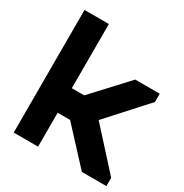

<svg xmlns="http://www.w3.org/2000/svg" viewBox="-177 -907 999 1044"><g transform="rotate(30 323.0 -385.0)"><path d="M54 0V-770H207V-367H285L482 -580H636V-528L420 -290L636 -52V0H482L285 -213H207V0Z"/></g></svg>

Font: Orbitron Black
Style: Regular
Weight: 900
Designer: Matt McInerney
Foundry: The League of Moveable Type
Version: Version 2.001